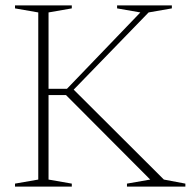

<svg xmlns="http://www.w3.org/2000/svg" viewBox="-20 -690 706 710"><path d="M586 -26 665.5 -11V0H449.5V-11L535.5 -26L224 -338.5H159.5V-26L245.5 -11V0H35.5V-11L121.5 -26V-644L35.5 -659V-670H245.5V-659L159.5 -644V-361.5H227.5L499 -644L413 -659V-670H615.5V-659L529.5 -644L252.5 -358.5Z"/></svg>

Font: Newsreader Text ExtraLight
Style: Regular
Weight: 275
Designer: Hugues Gentile
Foundry: Production Type
Version: Version 1.001